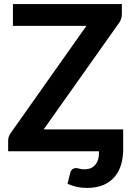

<svg xmlns="http://www.w3.org/2000/svg" viewBox="-20 -743 653 943"><path d="M585 -107.5V-9Q585 31 574.8 65.5Q564.5 100 543 125.5Q521.5 151 487.8 165.5Q454 180 407 180Q381.5 180 358.8 175.2Q336 170.5 311.5 160L325 106.5Q329 92 337 87.2Q345 82.5 352 82.5Q359.5 82.5 370 85.5Q380.5 88.5 395 88.5Q413.5 88.5 427 82.2Q440.5 76 449 65.2Q457.5 54.5 461.8 40.2Q466 26 466 10V0H20V-53Q20 -63 23.5 -72.2Q27 -81.5 32.5 -89.5L404.5 -616H43.5V-723H578.5V-673.5Q578.5 -650.5 565.5 -631.5L194.5 -107.5Z"/></svg>

Font: Lato 2
Style: Bold
Weight: 700
Designer: Lukasz Dziedzic with Adam Twardoch and Botio Nikoltchev
Foundry: tyPoland Lukasz Dziedzic
Version: Version 2.015; 2015-08-06; http://www.latofonts.com/